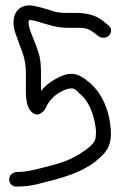

<svg xmlns="http://www.w3.org/2000/svg" viewBox="-20 -696 451 712"><path d="M163 -659C144 -665 119 -673 94 -676C62 -678 40 -661 33 -635C25 -603 35 -578 44 -554C59 -508 76 -483 76 -426V-381C76 -343 74 -304 97 -281C121 -257 146 -284 152 -301C161 -320 180 -341 198 -351C210 -358 228 -368 242 -368H244C254 -370 264 -361 273 -351C281 -344 290 -336 298 -325C318 -298 332 -255 336 -211C336 -177 333 -172 315 -154C272 -117 222 -94 164 -81C134 -73 97 -62 62 -59L40 -58H39C24 -55 14 -45 14 -29C14 -15 27 -2 44 -4L66 -5C106 -7 142 -20 173 -27C236 -44 303 -65 353 -114C380 -138 394 -164 391 -213C386 -288 357 -354 309 -392C291 -407 269 -424 241 -422C219 -422 194 -408 179 -399C162 -389 146 -376 132 -359V-424C132 -454 130 -483 121 -506C114 -528 105 -548 96 -572C87 -594 81 -622 91 -622C95 -622 104 -620 116 -617C152 -607 186 -593 228 -593H264C274 -593 285 -593 294 -591H295C309 -589 325 -578 336 -569L345 -562C351 -557 357 -556 364 -556C380 -556 392 -569 392 -583C392 -592 387 -599 381 -603L372 -610C346 -635 311 -648 264 -648H228C204 -648 182 -651 164 -659Z"/></svg>

Font: Stray Cat
Style: BdCn
Weight: 700
Version: Version 1.0